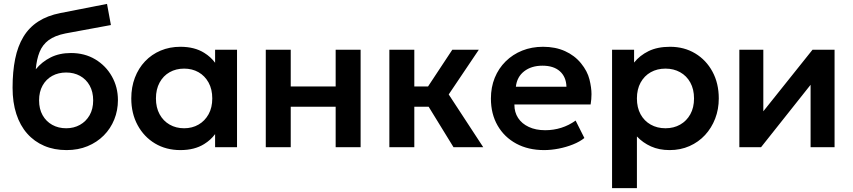

<svg xmlns="http://www.w3.org/2000/svg" viewBox="-20 -755 4375 985"><path d="M321.5 15Q258 15 207 -6.8Q156 -28.5 119.5 -69.8Q83 -111 63.8 -170.2Q44.5 -229.5 44.5 -304.5Q44.5 -387.5 57.8 -452.8Q71 -518 100 -566Q129 -614 176 -644.5Q223 -675 289.5 -688L529 -735L549 -626.5L316 -583.5Q261 -572.5 229.5 -549Q198 -525.5 183 -488.2Q168 -451 163.5 -399.5Q195 -438 240 -460.5Q285 -483 344 -483Q414.5 -483 468.8 -450.5Q523 -418 554 -363Q585 -308 585 -241.5Q585 -188.5 566.2 -142Q547.5 -95.5 512.5 -60.2Q477.5 -25 429.2 -5Q381 15 321.5 15ZM319.5 -97Q359 -97 390.2 -114.5Q421.5 -132 439.8 -164Q458 -196 458 -240Q458 -284 440 -316.2Q422 -348.5 390.5 -365.8Q359 -383 319.5 -383Q279.5 -383 248 -365.8Q216.5 -348.5 198.5 -316.2Q180.5 -284 180.5 -240Q180.5 -196 198.5 -164Q216.5 -132 248 -114.5Q279.5 -97 319.5 -97Z M905.5 15Q832 15 775.2 -19Q718.5 -53 686 -113Q653.5 -173 653.5 -250Q653.5 -308 672 -356.5Q690.5 -405 724.2 -440.5Q758 -476 804.2 -495.5Q850.5 -515 905.5 -515Q978 -515 1027.5 -484Q1061.5 -463 1083.5 -433V-500H1196V0H1083.5V-67Q1061.5 -37 1027.5 -16Q978 15 905.5 15ZM924.5 -97Q966 -97 998.5 -115.8Q1031 -134.5 1050 -168.8Q1069 -203 1069 -250Q1069 -297 1050 -331.5Q1031 -366 998.5 -384.5Q966 -403 924.5 -403Q883 -403 850.2 -384.5Q817.5 -366 798.8 -331.5Q780 -297 780 -250Q780 -203 798.8 -168.8Q817.5 -134.5 850.2 -115.8Q883 -97 924.5 -97Z M1343.5 0V-500H1471.5V-311.5H1702V-500H1830V0H1702V-207.5H1471.5V0Z M1977.5 0V-500H2105.5V-311.5H2176L2300.5 -500H2436.5L2282 -270.5L2459 0H2306.5L2179 -207.5H2105.5V0Z M2771.5 15Q2690 15 2628.5 -18.2Q2567 -51.5 2532.8 -111Q2498.5 -170.5 2498.5 -249.5Q2498.5 -307.5 2518.2 -356Q2538 -404.5 2574.2 -440.2Q2610.5 -476 2659.2 -495.5Q2708 -515 2766 -515Q2829 -515 2878.5 -492.8Q2928 -470.5 2960.8 -430.2Q2993.5 -390 3004 -347.8Q3014.5 -305.5 3014.5 -272Q3014.5 -246.5 3010 -219H2619Q2619 -218 2619 -217Q2619 -179 2638 -149.8Q2657 -120.5 2692.8 -103.8Q2728.5 -87 2777 -87Q2820 -87 2859.5 -99.5Q2899 -112 2933 -136.5L2978 -47Q2954.5 -28 2919.5 -14Q2884.5 0 2845.8 7.5Q2807 15 2771.5 15ZM2626.5 -310H2886Q2884.5 -360.5 2852.5 -389.2Q2820.5 -418 2763 -418Q2706 -418 2669 -389.2Q2632 -360.5 2626.5 -310Z M3120 210V-500H3233V-434Q3262 -470.5 3307.5 -492.8Q3353 -515 3417.5 -515Q3490 -515 3546.5 -481Q3603 -447 3635.2 -387.2Q3667.5 -327.5 3667.5 -250Q3667.5 -194.5 3649 -146.5Q3630.5 -98.5 3597 -62.2Q3563.5 -26 3517.2 -5.5Q3471 15 3415.5 15Q3361.5 15 3319.8 -3.8Q3278 -22.5 3247.5 -55V210ZM3394 -97Q3436.5 -97 3469.5 -115.8Q3502.5 -134.5 3521.5 -168.8Q3540.5 -203 3540.5 -250Q3540.5 -297 3521.5 -331.5Q3502.5 -366 3469.2 -384.5Q3436 -403 3394 -403Q3351.5 -403 3318.5 -384.5Q3285.5 -366 3266.5 -331.5Q3247.5 -297 3247.5 -250Q3247.5 -203 3266.2 -168.8Q3285 -134.5 3318.2 -115.8Q3351.5 -97 3394 -97Z M3773 0V-500H3896V-184L4148.5 -500H4261.5V0H4138.5V-320L3884.5 0Z"/></svg>

Font: Geologica EX Med
Style: Regular
Weight: 500
Designer: Sindre Bremnes, Frode Helland
Foundry: Monokrom Skriftforlag AS
Version: Version 1.010;gftools[0.9.28]